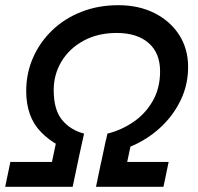

<svg xmlns="http://www.w3.org/2000/svg" viewBox="-52 -720 762 740"><path d="M255 -128Q164 -152 106.5 -210.5Q49 -269 49 -369Q49 -438 75.5 -498Q102 -558 149.5 -603.5Q197 -649 262 -674.5Q327 -700 404 -700Q483 -700 543.5 -669.5Q604 -639 638.5 -585.5Q673 -532 673 -462Q673 -396 646.5 -338.5Q620 -281 574 -236Q528 -191 469 -163Q410 -135 345 -128L362 -205Q415 -218 461.5 -249.5Q508 -281 536.5 -330.5Q565 -380 565 -445Q565 -516 520.5 -554.5Q476 -593 398 -593Q325 -593 270 -563Q215 -533 185 -483Q155 -433 155 -373Q155 -297 187 -258Q219 -219 272 -205ZM-32 0 -12 -96H248L228 0ZM128 0 166 -180H266L228 0ZM318 0 356 -180H456L418 0ZM318 0 338 -96H598L578 0Z"/></svg>

Font: Radio Canada Big
Style: Italic
Weight: 400
Italic angle: -12°
Designer: Étienne Aubert Bonn
Foundry: Coppers and Brasses
Version: Version 1.001